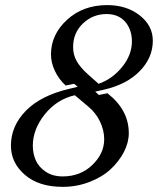

<svg xmlns="http://www.w3.org/2000/svg" viewBox="-20 -727 620 754"><path d="M226.1 6.8Q132.3 6.8 77.6 -40.5Q22.9 -87.9 22.9 -154.8Q22.9 -231.9 81.3 -291.7Q139.6 -351.6 251 -377.9L285.2 -386.2L271 -397.9L237.8 -391.1Q210.4 -416.5 195.3 -449Q180.2 -481.4 180.2 -513.2Q180.2 -591.3 243.2 -649.2Q306.2 -707 400.9 -707Q477.1 -707 528.6 -666.7Q580.1 -626.5 580.1 -566.9Q580.1 -500.5 529.1 -448Q478 -395.5 389.2 -375L354 -367.2L368.2 -354L401.9 -360.8Q485.8 -295.4 485.8 -204.1Q485.8 -167.5 466.6 -130.1Q447.3 -92.8 414.3 -62.3Q381.3 -31.7 331.5 -12.5Q281.7 6.8 226.1 6.8ZM367.2 -397.9Q420.9 -416.5 459.5 -463.9Q498 -511.2 498 -564Q498 -610.4 472.2 -640.9Q446.3 -671.4 398.9 -671.9Q344.7 -671.9 305.9 -635Q267.1 -598.1 267.1 -542Q267.1 -511.7 281.2 -486.8Q295.4 -461.9 325.2 -435.1ZM108.9 -154.8Q108.9 -123.5 120.6 -97.2Q132.3 -70.8 159.7 -52.5Q187 -34.2 226.1 -34.2Q295.9 -34.2 342.5 -79.1Q389.2 -124 389.2 -180.2Q389.2 -213.9 373.5 -248Q357.9 -282.2 327.1 -308.1L273.9 -353Q203.1 -336.9 156 -278.1Q108.9 -219.2 108.9 -154.8Z"/></svg>

Font: Redaction
Style: Italic
Weight: 400
Designer: Jeremy Mickel / Forest Young
Foundry: MCKL
Version: Version 2.001;hotconv 1.0.113;makeotfexe 2.5.65598 DEVELOPME